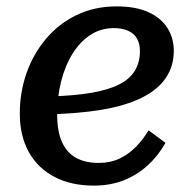

<svg xmlns="http://www.w3.org/2000/svg" viewBox="-20 -568 595 601"><path d="M274 13Q203 13 151 -14Q99 -41 70.5 -91.5Q42 -142 42 -213Q42 -279 63 -339Q84 -399 124 -446.5Q164 -494 220 -521Q276 -548 345 -548Q405 -548 444.5 -530Q484 -512 504 -480.5Q524 -449 524 -409Q524 -361 499 -324Q474 -287 423.5 -262Q373 -237 298.5 -224.5Q224 -212 125 -210L131 -266Q211 -268 266 -277.5Q321 -287 354.5 -304.5Q388 -322 403 -348Q418 -374 418 -408Q418 -431 409 -447Q400 -463 381.5 -471.5Q363 -480 336 -480Q296 -480 263.5 -459Q231 -438 207.5 -400.5Q184 -363 171.5 -314Q159 -265 159 -209Q159 -157 174 -123.5Q189 -90 218 -74Q247 -58 289 -58Q326 -58 355 -72Q384 -86 406.5 -109.5Q429 -133 445 -160L498 -121Q475 -80 442 -50Q409 -20 367 -3.5Q325 13 274 13Z"/></svg>

Font: Roboto Serif Medium
Style: Italic
Weight: 500
Italic angle: -10°
Designer: Greg Gazdowicz
Foundry: Commercial Type
Version: Version 1.008